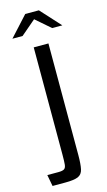

<svg xmlns="http://www.w3.org/2000/svg" viewBox="-122 -816 479 858"><g transform="rotate(-15 118.0 -387.0)"><path d="M9 0 -1 -53H50Q69 -53 77 -58Q85 -63 86.5 -78Q88 -93 88 -124V-620H156V-104Q156 -62 151 -39Q146 -16 127.5 -8Q109 0 68 0ZM6 -682 90 -774H153L237 -682H190L122 -741L53 -682Z"/></g></svg>

Font: Smooch Sans Medium
Style: Regular
Weight: 500
Designer: Robert E. Leuschke
Foundry: Robert E. Leuschke
Version: Version 1.010; ttfautohint (v1.8.3)